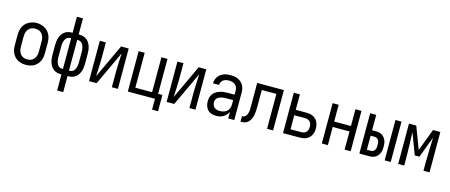

<svg xmlns="http://www.w3.org/2000/svg" viewBox="-54 -1455 5607 2390"><g transform="rotate(15 2750.0 -260.0)"><path d="M250 8Q223 8 196 2.5Q169 -3 146 -16Q123 -29 104.5 -49.5Q86 -70 75 -94.5Q64 -119 60 -146Q56 -173 56 -200V-320Q56 -347 60 -374Q64 -401 75 -425.5Q86 -450 104.5 -470.5Q123 -491 146.5 -504Q170 -517 196.5 -524Q223 -531 250 -531Q277 -531 303.5 -524Q330 -517 353.5 -504Q377 -491 395.5 -470.5Q414 -450 425 -425.5Q436 -401 440 -374Q444 -347 444 -320V-200Q444 -173 440 -146Q436 -119 425 -94.5Q414 -70 395.5 -49.5Q377 -29 354 -16Q331 -3 304 2.5Q277 8 250 8ZM250 -62Q267 -62 284 -66Q301 -70 315 -79.5Q329 -89 339.5 -103Q350 -117 356 -133Q362 -149 364 -166Q366 -183 366 -200V-320Q366 -337 364 -354Q362 -371 355.5 -387.5Q349 -404 339 -418Q329 -432 314.5 -441Q300 -450 283 -454Q266 -458 248 -458Q231 -458 214.5 -453.5Q198 -449 184 -439.5Q170 -430 160 -416Q150 -402 144 -386.5Q138 -371 136 -354Q134 -337 134 -320V-200Q134 -183 136 -166Q138 -149 144 -133Q150 -117 160.5 -103Q171 -89 185 -79.5Q199 -70 216 -66Q233 -62 250 -62Z M711 215V8H700Q675 8 651.5 1.5Q628 -5 608.5 -19.5Q589 -34 575.5 -55Q562 -76 554 -99Q546 -122 543 -146.5Q540 -171 540 -195V-325Q540 -349 543 -373.5Q546 -398 554 -421Q562 -444 575.5 -465Q589 -486 608.5 -500.5Q628 -515 651.5 -521.5Q675 -528 700 -528H711V-735H789V-528H800Q825 -528 848.5 -521.5Q872 -515 891.5 -500.5Q911 -486 924.5 -465Q938 -444 946 -421Q954 -398 957 -373.5Q960 -349 960 -325V-195Q960 -171 957 -146.5Q954 -122 946 -99Q938 -76 924.5 -55Q911 -34 891.5 -19.5Q872 -5 848.5 1.5Q825 8 800 8H789V215ZM700 -62H711V-458H700Q685 -458 671.5 -452Q658 -446 648.5 -435Q639 -424 633 -410.5Q627 -397 623.5 -383Q620 -369 619 -354.5Q618 -340 618 -325V-195Q618 -180 619 -165.5Q620 -151 623.5 -137Q627 -123 633 -109.5Q639 -96 648.5 -85Q658 -74 671.5 -68Q685 -62 700 -62ZM800 -62Q815 -62 828.5 -68Q842 -74 851.5 -85Q861 -96 867 -109.5Q873 -123 876.5 -137Q880 -151 881 -165.5Q882 -180 882 -195V-325Q882 -340 881 -354.5Q880 -369 876.5 -383Q873 -397 867 -410.5Q861 -424 851.5 -435Q842 -446 828.5 -452Q815 -458 800 -458H789V-62Z M1064 0V-520H1142V-312Q1142 -254 1138.5 -197Q1135 -140 1133 -82L1338 -520H1436V0H1358V-208Q1358 -266 1361.5 -323Q1365 -380 1367 -438L1162 0Z M1914 140V0H1564V-520H1642V-70H1858V-520H1936V-70H1991V140Z M2064 0V-520H2142V-312Q2142 -254 2138.5 -197Q2135 -140 2133 -82L2338 -520H2436V0H2358V-208Q2358 -266 2361.5 -323Q2365 -380 2367 -438L2162 0Z M2702 8Q2672 8 2643 -1Q2614 -10 2593.5 -32Q2573 -54 2564.5 -83Q2556 -112 2556 -141Q2556 -167 2562.5 -192Q2569 -217 2584.5 -237Q2600 -257 2622 -270.5Q2644 -284 2668.5 -292Q2693 -300 2718 -303Q2743 -306 2769 -306H2858V-355Q2858 -376 2851 -397Q2844 -418 2828 -432Q2812 -446 2791 -452Q2770 -458 2749 -458Q2729 -458 2709.5 -454Q2690 -450 2674 -439Q2658 -428 2649 -410Q2640 -392 2640 -373Q2640 -373 2640 -373Q2640 -373 2640 -373Q2640 -373 2640 -373Q2640 -373 2640 -373Q2640 -373 2640 -373Q2640 -373 2640 -373H2562Q2562 -373 2562 -373Q2562 -373 2562 -373Q2562 -396 2568.5 -418Q2575 -440 2588 -459Q2601 -478 2619.5 -491.5Q2638 -505 2659 -513.5Q2680 -522 2703 -525Q2726 -528 2749 -528Q2773 -528 2797 -524.5Q2821 -521 2843 -511Q2865 -501 2883.5 -485Q2902 -469 2914 -448Q2926 -427 2931 -403Q2936 -379 2936 -355V0H2858V-86Q2849 -64 2832.5 -45.5Q2816 -27 2795 -14.5Q2774 -2 2750 3Q2726 8 2702 8ZM2732 -62Q2756 -62 2780.5 -68.5Q2805 -75 2823 -91.5Q2841 -108 2849.5 -131.5Q2858 -155 2858 -180V-236H2769Q2754 -236 2738.5 -234.5Q2723 -233 2708.5 -229.5Q2694 -226 2680 -219.5Q2666 -213 2655 -203Q2644 -193 2639 -178.5Q2634 -164 2634 -149Q2634 -131 2641 -113Q2648 -95 2662 -83Q2676 -71 2694.5 -66.5Q2713 -62 2732 -62Z M3016 0V-70Q3027 -70 3038 -73.5Q3049 -77 3057.5 -84.5Q3066 -92 3072 -101.5Q3078 -111 3081.5 -121.5Q3085 -132 3087.5 -143Q3090 -154 3091 -165Q3092 -176 3092 -187Q3092 -198 3092 -209Q3092 -213 3092 -217Q3092 -221 3092 -226V-228Q3092 -236 3092 -244.5Q3092 -253 3092 -261V-520H3436V0H3358V-450H3170V-261Q3170 -261 3170 -261Q3170 -261 3170 -261V-259Q3170 -259 3170 -258.5Q3170 -258 3170 -257V-256Q3170 -235 3169.5 -213.5Q3169 -192 3167.5 -170.5Q3166 -149 3162 -127.5Q3158 -106 3150 -86Q3142 -66 3129 -48.5Q3116 -31 3098.5 -19Q3081 -7 3059.5 -3.5Q3038 0 3016 0Z M3564 0V-520H3642V-321H3780Q3802 -321 3823.5 -317.5Q3845 -314 3864.5 -304.5Q3884 -295 3900 -279.5Q3916 -264 3926 -244.5Q3936 -225 3940 -203.5Q3944 -182 3944 -161Q3944 -139 3940 -117.5Q3936 -96 3926 -76.5Q3916 -57 3900 -41.5Q3884 -26 3864.5 -16.5Q3845 -7 3823.5 -3.5Q3802 0 3780 0ZM3642 -70H3780Q3798 -70 3815.5 -76Q3833 -82 3845 -95Q3857 -108 3861.5 -125.5Q3866 -143 3866 -161Q3866 -178 3861.5 -195.5Q3857 -213 3845 -226Q3833 -239 3815.5 -245Q3798 -251 3780 -251H3642Z M4064 0V-520H4142V-304H4358V-520H4436V0H4358V-234H4142V0Z M4874 0V-520H4952V0ZM4548 0V-520H4626V-321H4680Q4700 -321 4719.5 -316.5Q4739 -312 4756 -301Q4773 -290 4785.5 -274Q4798 -258 4805.5 -239.5Q4813 -221 4815.5 -201Q4818 -181 4818 -161Q4818 -140 4815.5 -120Q4813 -100 4805.5 -81.5Q4798 -63 4785.5 -47Q4773 -31 4756 -20Q4739 -9 4719.5 -4.5Q4700 0 4680 0ZM4626 -70H4680Q4695 -70 4708.5 -78.5Q4722 -87 4729 -100.5Q4736 -114 4738 -129.5Q4740 -145 4740 -161Q4740 -176 4738 -191.5Q4736 -207 4729 -220.5Q4722 -234 4708.5 -242.5Q4695 -251 4680 -251H4626Z M5048 0V-520H5142L5250 -235L5358 -520H5452V0H5374V-104Q5374 -185 5377.5 -266Q5381 -347 5383 -428L5280 -156H5220L5117 -428Q5119 -347 5122.5 -266Q5126 -185 5126 -104V0Z"/></g></svg>

Font: Zed Mono
Style: Regular
Weight: 400
Monospace: yes
Designer: Belleve Invis
Foundry: Belleve Invis
Version: Version 1.0.0; ttfautohint (v1.8.4)